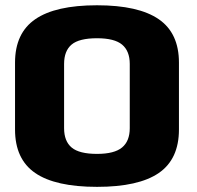

<svg xmlns="http://www.w3.org/2000/svg" viewBox="-20 -701 748 728"><path d="M348 7.5Q190 7.5 113.5 -45Q37 -97.5 37 -210V-463.5Q37 -575.5 113.8 -628.2Q190.5 -681 347.8 -681Q505 -681 581.8 -628.2Q658.5 -575.5 658.5 -463.5V-210Q658.5 -97.5 582 -45Q505.5 7.5 348 7.5ZM348 -117.5Q413.5 -117.5 442.8 -141.8Q472 -166 472 -215V-458.5Q472 -507.5 443 -531.8Q414 -556 348 -556Q280 -556 251.5 -532Q223 -508 223 -458.5V-215Q223 -165.5 251.8 -141.5Q280.5 -117.5 348 -117.5Z"/></svg>

Font: Anybody ExtraExpanded Regular
Style: Bold
Weight: 700
Width: 8
Designer: Tyler Finck
Foundry: Etcetera Type Company
Version: Version 1.010; ttfautohint (v1.8.3) -l 8 -r 50 -G 200 -x 14 